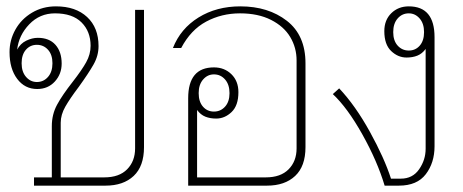

<svg xmlns="http://www.w3.org/2000/svg" viewBox="-20 -584 1457 604"><path d="M87 -26H143V-187Q143 -224 159.5 -254.5Q176 -285 209 -327Q237 -363 251 -388Q265 -413 265 -440Q265 -485 236.5 -513.5Q208 -542 153 -542Q105 -542 72 -507.5Q39 -473 34 -428Q44 -447 62.5 -456Q81 -465 99 -465Q135 -465 154.5 -443Q174 -421 174 -384Q174 -351 152.5 -327.5Q131 -304 97 -304Q58 -304 34 -336Q10 -368 10 -420Q10 -458 28.5 -491Q47 -524 80.5 -544Q114 -564 156 -564Q218 -564 254 -530.5Q290 -497 290 -439Q290 -409 274.5 -381.5Q259 -354 228 -311Q200 -274 185.5 -248.5Q171 -223 171 -198V-26H308Q355 -26 380 -51.5Q405 -77 405 -117V-553H433V-121Q433 -61 400.5 -30.5Q368 0 312 0H87ZM145 -385Q145 -412 131 -427.5Q117 -443 96 -443Q75 -443 61.5 -427.5Q48 -412 48 -385Q48 -358 62 -342Q76 -326 96 -326Q117 -326 131 -342Q145 -358 145 -385Z M572 -275Q572 -372 653 -372Q686 -372 708 -350.5Q730 -329 730 -294Q730 -252 708.5 -231.5Q687 -211 660 -211Q641 -211 626 -217Q611 -223 600 -238V-26H816Q863 -26 888 -51.5Q913 -77 913 -117V-394Q913 -434 893 -467.5Q873 -501 832.5 -521.5Q792 -542 735 -542Q677 -542 628.5 -516Q580 -490 550 -433H524Q548 -494 604.5 -529Q661 -564 736 -564Q824 -564 882.5 -518.5Q941 -473 941 -385V-121Q941 -61 908.5 -30.5Q876 0 820 0H572ZM702 -291Q702 -318 688 -334Q674 -350 653 -350Q633 -350 619 -334Q605 -318 605 -291Q605 -264 618.5 -248.5Q632 -233 653 -233Q674 -233 688 -248.5Q702 -264 702 -291Z M1027 -288 1047 -306Q1098 -252 1143.5 -169.5Q1189 -87 1210 -22H1241Q1278 -22 1298.5 -51.5Q1319 -81 1319 -116V-430Q1308 -415 1293 -409Q1278 -403 1259 -403Q1232 -403 1210.5 -423.5Q1189 -444 1189 -486Q1189 -521 1211 -542.5Q1233 -564 1266 -564Q1347 -564 1347 -467V-124Q1347 -72 1319.5 -36Q1292 0 1235 0H1190Q1167 -77 1120 -161Q1073 -245 1027 -288ZM1314 -483Q1314 -510 1300 -526Q1286 -542 1266 -542Q1245 -542 1231 -526Q1217 -510 1217 -483Q1217 -456 1231 -440.5Q1245 -425 1266 -425Q1287 -425 1300.5 -440.5Q1314 -456 1314 -483Z"/></svg>

Font: Trirong Thin
Style: Regular
Weight: 250
Designer: Katatrad Team
Foundry: CadsonDemak
Version: Version 1.001